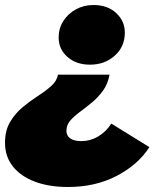

<svg xmlns="http://www.w3.org/2000/svg" viewBox="-37 -577 663 766"><path d="M234 169Q158 169 101.5 147.5Q45 126 14 86.5Q-17 47 -17 -7Q-17 -56 3 -90Q23 -124 53 -149Q83 -174 114 -194Q145 -214 167.5 -234Q190 -254 194 -279H400Q393 -241 373 -214Q353 -187 328.5 -167Q304 -147 281 -130Q258 -113 243 -95.5Q228 -78 228 -55Q228 -36 243 -25Q258 -14 288 -14Q323 -14 354.5 -32.5Q386 -51 407 -84L559 10Q514 80 429 124.5Q344 169 234 169ZM322 -319Q267 -319 232 -350Q197 -381 197 -427Q197 -464 215.5 -493Q234 -522 265.5 -539.5Q297 -557 336 -557Q392 -557 426.5 -525Q461 -493 461 -447Q461 -391 421 -355Q381 -319 322 -319Z"/></svg>

Font: Montserrat Black
Style: Italic
Weight: 900
Italic angle: -11.3°
Designer: Julieta Ulanovsky
Foundry: Julieta Ulanovsky
Version: Version 9.000; ttfautohint (v1.8.4.7-5d5b)